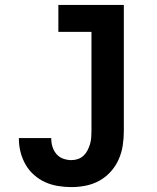

<svg xmlns="http://www.w3.org/2000/svg" viewBox="-20 -755 640 783"><path d="M271 8Q244 8 216.5 3.5Q189 -1 164.5 -12Q140 -23 119 -41.5Q98 -60 84.5 -83.5Q71 -107 64 -134Q57 -161 57 -188V-192H189V-190Q189 -173 194 -156.5Q199 -140 210 -127Q221 -114 237.5 -108Q254 -102 271 -102Q285 -102 298 -106.5Q311 -111 321 -120.5Q331 -130 337 -142Q343 -154 347 -167Q351 -180 352 -193.5Q353 -207 353 -221V-625H218V-735H485V-221Q485 -191 480.5 -161.5Q476 -132 464 -105Q452 -78 432 -55.5Q412 -33 386 -18.5Q360 -4 330.5 2Q301 8 271 8Z"/></svg>

Font: Iosevka Extrabold Extended
Style: Regular
Weight: 800
Width: 7
Monospace: yes
Designer: Belleve Invis
Foundry: Belleve Invis
Version: Version 32.5.0; ttfautohint (v1.8.4)